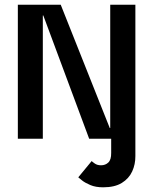

<svg xmlns="http://www.w3.org/2000/svg" viewBox="-20 -583 640 807"><path d="M413.3 204.3Q382 204.3 359.7 194.8Q337.3 185.3 324.7 175.2Q312 165 309 162.3L365.3 94Q368 97 378.3 104.3Q388.7 111.7 404.7 111.7Q423 111.7 435.3 100Q447.7 88.3 447.3 59.7V-11H549V72.7Q549.3 107.7 535.5 137.7Q521.7 167.7 491.8 186Q462 204.3 413.3 204.3ZM443.3 -563H549V0H354.7L162 -518H160V0H55V-563H235.3L441.3 -45H443.3Z"/></svg>

Font: Darker Grotesque Light
Style: Regular
Weight: 300
Designer: Gabriel Lam
Foundry: TypeRant
Version: Version 1.000;gftools[0.9.28]